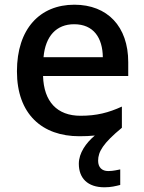

<svg xmlns="http://www.w3.org/2000/svg" viewBox="-20 -569 613 816"><path d="M397 114C397 76 418 40 498 -26V-116C441 -90 391 -77 322 -77C223 -77 166 -137 163 -246H525V-305C525 -456 437 -549 296 -549C150 -549 52 -447 52 -266C52 -83 160 10 317 10C341 10 363 9 383 7C346 38 315 81 315 127C315 188 352 227 424 227C452 227 471 222 491 217V151C479 153 462 158 440 158C414 158 397 143 397 114ZM295 -466C378 -466 416 -408 417 -326H165C173 -416 220 -466 295 -466Z"/></svg>

Font: Noto Sans Lisu Medium
Style: Regular
Weight: 500
Designer: Monotype Design Team. David Williams.
Foundry: Monotype Imaging Inc.
Version: Version 2.102